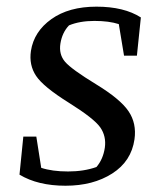

<svg xmlns="http://www.w3.org/2000/svg" viewBox="-20 -561 491 591"><path d="M40 -23.4 51.8 -140.6H91.8L106.9 -44.4Q140.6 -33.2 189.5 -33.2Q238.3 -33.2 276.9 -46.9Q297.4 -70.8 302.7 -106.4Q307.6 -141.6 288.6 -168.9Q269.5 -196.3 191.4 -245.1Q113.3 -293.9 91.1 -327.4Q68.8 -360.8 75.2 -404.3Q84.5 -463.9 138.2 -502.2Q191.9 -540.5 276.9 -540.5Q361.8 -540.5 413.6 -507.3L401.4 -389.6H361.8L345.7 -486.8Q315.4 -496.6 270.5 -496.6Q225.6 -496.6 192.4 -482.9Q171.4 -460.9 166 -427.2Q160.6 -393.6 180.4 -370.6Q200.2 -347.7 275.4 -301.8Q350.6 -255.9 375.7 -218.5Q400.9 -181.2 394 -132.3Q384.3 -64.5 325.4 -26.9Q266.6 10.7 181.6 10.7Q96.7 10.7 40 -23.4Z"/></svg>

Font: NoticiaText-Italic
Style: Italic
Weight: 400
Italic angle: -8°
Designer: JM Sole
Foundry: JM Sole
Version: Version 1.003